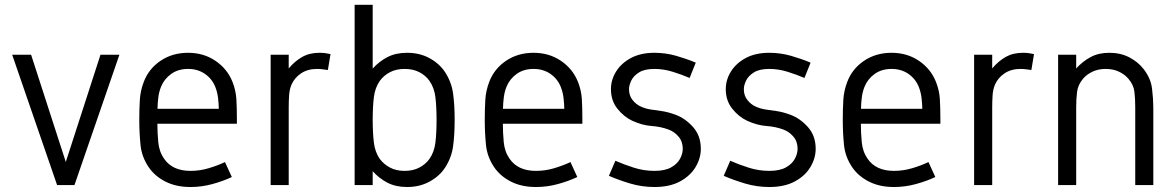

<svg xmlns="http://www.w3.org/2000/svg" viewBox="-20 -750 4767 778"><path d="M211.4 0 29.3 -528.3H106L246.6 -93.8L387.2 -528.3H463.9L281.7 0Z M742.2 -536.1Q805.2 -536.1 853.3 -503.4Q901.4 -470.7 922.4 -417.5Q935.5 -383.8 937.7 -349.6Q939.9 -315.4 939.9 -264.6V-248.5H617.7Q617.7 -212.9 621.3 -173.8Q625 -134.8 645.5 -106Q679.2 -57.6 752 -57.6Q789.6 -57.6 825.7 -68.4Q861.8 -79.1 891.6 -93.3L919.4 -32.7Q884.3 -16.1 840.8 -4.2Q797.4 7.8 752 7.8Q693.4 7.8 650.4 -14.2Q607.4 -36.1 583 -71.8Q554.2 -113.8 549.3 -163.1Q544.4 -212.4 544.4 -264.2Q544.4 -307.6 546.6 -345Q548.8 -382.3 562.5 -418Q582.5 -471.2 630.6 -503.7Q678.7 -536.1 742.2 -536.1ZM742.2 -470.7Q701.7 -470.7 673.3 -450.2Q645 -429.7 632.3 -397.9Q624.5 -378.4 621.6 -355.7Q618.7 -333 618.2 -309.1H866.7Q866.2 -330.6 863.5 -353.5Q860.8 -376.5 852.5 -397.5Q839.4 -430.7 810.3 -450.7Q781.2 -470.7 742.2 -470.7Z M1274.4 -536.1Q1286.6 -536.1 1297.9 -534.7Q1309.1 -533.2 1319.3 -530.8L1308.6 -466.3Q1298.3 -467.8 1287.1 -469.2Q1275.9 -470.7 1264.6 -470.7Q1226.6 -470.7 1199.7 -452.6Q1172.9 -434.6 1160.6 -405.8Q1152.8 -386.2 1151.4 -362.8Q1149.9 -339.4 1149.9 -314V0H1076.7V-528.3H1149.9V-472.7Q1174.8 -502.4 1204.6 -519.3Q1234.4 -536.1 1274.4 -536.1Z M1629.4 -536.1Q1680.7 -536.1 1720.7 -514.2Q1760.7 -492.2 1783.2 -458Q1809.6 -417.5 1815.9 -371.3Q1822.3 -325.2 1822.3 -264.2Q1822.3 -203.1 1815.9 -157Q1809.6 -110.8 1783.2 -70.3Q1760.7 -36.1 1720.7 -14.2Q1680.7 7.8 1629.4 7.8Q1584 7.8 1550.3 -9.5Q1516.6 -26.9 1490.2 -56.2V0H1417V-730.5H1490.2V-472.2Q1516.6 -501.5 1550.3 -518.8Q1584 -536.1 1629.4 -536.1ZM1619.6 -470.7Q1585.4 -470.7 1560.3 -457.5Q1535.2 -444.3 1519.5 -422.9Q1499.5 -395 1494.9 -355.7Q1490.2 -316.4 1490.2 -264.2Q1490.2 -212.4 1494.9 -172.9Q1499.5 -133.3 1519.5 -105.5Q1535.2 -84.5 1560.3 -71Q1585.4 -57.6 1619.6 -57.6Q1653.8 -57.6 1679.2 -71Q1704.6 -84.5 1719.7 -105.5Q1739.7 -133.3 1744.4 -172.9Q1749 -212.4 1749 -264.2Q1749 -316.4 1744.4 -355.7Q1739.7 -395 1719.7 -422.9Q1704.6 -444.3 1679.2 -457.5Q1653.8 -470.7 1619.6 -470.7Z M2142.1 -536.1Q2205.1 -536.1 2253.2 -503.4Q2301.3 -470.7 2322.3 -417.5Q2335.4 -383.8 2337.6 -349.6Q2339.8 -315.4 2339.8 -264.6V-248.5H2017.6Q2017.6 -212.9 2021.2 -173.8Q2024.9 -134.8 2045.4 -106Q2079.1 -57.6 2151.9 -57.6Q2189.5 -57.6 2225.6 -68.4Q2261.7 -79.1 2291.5 -93.3L2319.3 -32.7Q2284.2 -16.1 2240.7 -4.2Q2197.3 7.8 2151.9 7.8Q2093.3 7.8 2050.3 -14.2Q2007.3 -36.1 1982.9 -71.8Q1954.1 -113.8 1949.2 -163.1Q1944.3 -212.4 1944.3 -264.2Q1944.3 -307.6 1946.5 -345Q1948.7 -382.3 1962.4 -418Q1982.4 -471.2 2030.5 -503.7Q2078.6 -536.1 2142.1 -536.1ZM2142.1 -470.7Q2101.6 -470.7 2073.2 -450.2Q2044.9 -429.7 2032.2 -397.9Q2024.4 -378.4 2021.5 -355.7Q2018.6 -333 2018.1 -309.1H2266.6Q2266.1 -330.6 2263.4 -353.5Q2260.7 -376.5 2252.4 -397.5Q2239.3 -430.7 2210.2 -450.7Q2181.2 -470.7 2142.1 -470.7Z M2631.8 -536.1Q2677.2 -536.1 2720.5 -523.7Q2763.7 -511.2 2799.3 -496.1L2774.4 -434.1Q2742.7 -447.8 2705.8 -459.2Q2668.9 -470.7 2631.8 -470.7Q2591.8 -470.7 2569.3 -456.5Q2546.9 -442.4 2537.8 -423.3Q2528.8 -404.3 2528.8 -388.7Q2528.8 -362.8 2543.2 -344.7Q2557.6 -326.7 2576.2 -318.4Q2596.7 -309.1 2617.7 -306.2Q2638.7 -303.2 2663.3 -299.6Q2688 -295.9 2718.3 -284.7Q2757.3 -270 2788.6 -234.9Q2819.8 -199.7 2819.8 -147Q2819.8 -108.9 2798.6 -73.2Q2777.3 -37.6 2735.6 -14.9Q2693.8 7.8 2631.8 7.8Q2581.5 7.8 2533.9 -6.3Q2486.3 -20.5 2447.3 -37.6L2473.6 -98.6Q2507.8 -83.5 2548.3 -70.6Q2588.9 -57.6 2631.8 -57.6Q2674.3 -57.6 2699.5 -71.8Q2724.6 -85.9 2735.6 -106.7Q2746.6 -127.4 2746.6 -147Q2746.6 -176.8 2729.2 -196.8Q2711.9 -216.8 2689 -225.1Q2657.7 -236.8 2620.1 -239.5Q2582.5 -242.2 2542 -260.7Q2507.8 -276.9 2481.7 -309.6Q2455.6 -342.3 2455.6 -388.7Q2455.6 -426.8 2476.6 -460.4Q2497.6 -494.1 2536.9 -515.1Q2576.2 -536.1 2631.8 -536.1Z M3097.2 -536.1Q3142.6 -536.1 3185.8 -523.7Q3229 -511.2 3264.6 -496.1L3239.7 -434.1Q3208 -447.8 3171.1 -459.2Q3134.3 -470.7 3097.2 -470.7Q3057.1 -470.7 3034.7 -456.5Q3012.2 -442.4 3003.2 -423.3Q2994.1 -404.3 2994.1 -388.7Q2994.1 -362.8 3008.5 -344.7Q3022.9 -326.7 3041.5 -318.4Q3062 -309.1 3083 -306.2Q3104 -303.2 3128.7 -299.6Q3153.3 -295.9 3183.6 -284.7Q3222.7 -270 3253.9 -234.9Q3285.2 -199.7 3285.2 -147Q3285.2 -108.9 3263.9 -73.2Q3242.7 -37.6 3200.9 -14.9Q3159.2 7.8 3097.2 7.8Q3046.9 7.8 2999.3 -6.3Q2951.7 -20.5 2912.6 -37.6L2939 -98.6Q2973.1 -83.5 3013.7 -70.6Q3054.2 -57.6 3097.2 -57.6Q3139.6 -57.6 3164.8 -71.8Q3189.9 -85.9 3200.9 -106.7Q3211.9 -127.4 3211.9 -147Q3211.9 -176.8 3194.6 -196.8Q3177.2 -216.8 3154.3 -225.1Q3123 -236.8 3085.4 -239.5Q3047.9 -242.2 3007.3 -260.7Q2973.1 -276.9 2947 -309.6Q2920.9 -342.3 2920.9 -388.7Q2920.9 -426.8 2941.9 -460.4Q2962.9 -494.1 3002.2 -515.1Q3041.5 -536.1 3097.2 -536.1Z M3592.8 -536.1Q3655.8 -536.1 3703.9 -503.4Q3752 -470.7 3772.9 -417.5Q3786.1 -383.8 3788.3 -349.6Q3790.5 -315.4 3790.5 -264.6V-248.5H3468.3Q3468.3 -212.9 3471.9 -173.8Q3475.6 -134.8 3496.1 -106Q3529.8 -57.6 3602.5 -57.6Q3640.1 -57.6 3676.3 -68.4Q3712.4 -79.1 3742.2 -93.3L3770 -32.7Q3734.9 -16.1 3691.4 -4.2Q3647.9 7.8 3602.5 7.8Q3543.9 7.8 3501 -14.2Q3458 -36.1 3433.6 -71.8Q3404.8 -113.8 3399.9 -163.1Q3395 -212.4 3395 -264.2Q3395 -307.6 3397.2 -345Q3399.4 -382.3 3413.1 -418Q3433.1 -471.2 3481.2 -503.7Q3529.3 -536.1 3592.8 -536.1ZM3592.8 -470.7Q3552.2 -470.7 3523.9 -450.2Q3495.6 -429.7 3482.9 -397.9Q3475.1 -378.4 3472.2 -355.7Q3469.2 -333 3468.8 -309.1H3717.3Q3716.8 -330.6 3714.1 -353.5Q3711.4 -376.5 3703.1 -397.5Q3689.9 -430.7 3660.9 -450.7Q3631.8 -470.7 3592.8 -470.7Z M4125 -536.1Q4137.2 -536.1 4148.4 -534.7Q4159.7 -533.2 4169.9 -530.8L4159.2 -466.3Q4148.9 -467.8 4137.7 -469.2Q4126.5 -470.7 4115.2 -470.7Q4077.1 -470.7 4050.3 -452.6Q4023.4 -434.6 4011.2 -405.8Q4003.4 -386.2 4002 -362.8Q4000.5 -339.4 4000.5 -314V0H3927.2V-528.3H4000.5V-472.7Q4025.4 -502.4 4055.2 -519.3Q4085 -536.1 4125 -536.1Z M4475.1 -536.1Q4520 -536.1 4555.2 -518.1Q4590.3 -500 4612.8 -471.7Q4643.1 -433.6 4648.2 -390.6Q4653.3 -347.7 4653.3 -314.9V0H4580.1V-314.9Q4580.1 -350.6 4576.7 -378.7Q4573.2 -406.7 4551.8 -431.6Q4537.1 -448.7 4513.9 -459.7Q4490.7 -470.7 4460.4 -470.7Q4430.7 -470.7 4407.2 -459.7Q4383.8 -448.7 4369.1 -431.6Q4348.1 -406.7 4344.5 -378.7Q4340.8 -350.6 4340.8 -314.9V0H4267.6V-528.3H4340.8V-472.7Q4367.2 -501.5 4399.4 -518.8Q4431.6 -536.1 4475.1 -536.1Z"/></svg>

Font: Gidole
Style: Regular
Weight: 400
Version: Version 2.100; ttfautohint (v1.8.4.7-5d5b)